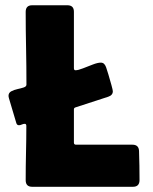

<svg xmlns="http://www.w3.org/2000/svg" viewBox="-20 -717 587 737"><path d="M269.5 -447.3Q279.8 -447.3 298.3 -454.6Q316.9 -461.9 335.9 -469.2Q355 -476.6 366.7 -476.6Q375.5 -476.6 380.4 -470.9Q385.3 -465.3 387.7 -457.5Q390.1 -451.2 396.2 -430.7Q402.3 -410.2 407.7 -390.6Q413.1 -371.1 413.1 -366.7Q413.1 -351.6 395.5 -345.7L269.5 -304.7Q263.7 -302.7 263.7 -297.4V-169.4Q263.7 -161.6 272 -161.6H488.3Q513.2 -161.6 513.7 -136.7Q514.6 -109.4 515.1 -81.3Q515.6 -53.2 515.6 -25.9Q515.6 0 490.2 0H103.5Q78.6 0 78.6 -25.4Q78.6 -77.6 79.8 -129.6Q81.1 -181.6 81.1 -233.4Q81.1 -241.7 75.2 -241.7Q69.3 -241.7 63.7 -239Q58.1 -236.3 52.7 -236.3Q44.9 -236.3 42.5 -245.1L14.6 -338.9Q12.7 -345.7 12.7 -349.1Q12.7 -360.8 23.2 -366.5Q33.7 -372.1 47.1 -375Q60.5 -377.9 71 -381.3Q81.5 -384.8 81.5 -392.1Q81.5 -461.9 80.1 -531.7Q78.6 -601.6 78.6 -671.4Q78.6 -696.8 103.5 -696.8H238.8Q263.7 -696.8 263.7 -671.9V-455.6Q263.7 -447.3 269.5 -447.3Z"/></svg>

Font: Belanosima SemiBold
Style: Regular
Weight: 600
Designer: The DocRepair Project, Santiago Orozco
Foundry: Google
Version: Version 2.000